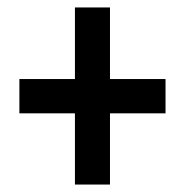

<svg xmlns="http://www.w3.org/2000/svg" viewBox="-20 -611 497 515"><path d="M275 -399V-591H181V-399H32V-307H181V-116H275V-307H424V-399Z"/></svg>

Font: Noto Sans Georgian ExtraCondensed SemiBold
Style: Regular
Weight: 600
Width: 2
Designer: Monotype Design Team, Akaki Razmadze
Foundry: Google LLC
Version: Version 2.005